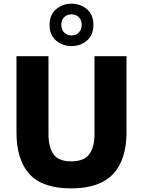

<svg xmlns="http://www.w3.org/2000/svg" viewBox="-20 -1031 792 1063"><path d="M71.2 -720H248.4V-290.4Q248.4 -214.8 276.8 -176.2Q305.1 -137.6 374.4 -137.6Q443.7 -137.6 473.4 -176.2Q503.2 -214.8 503.2 -290.4V-720H680.4V-298.8Q680.4 -146.1 605.6 -67.1Q530.7 12 374.4 12Q215.1 12 143.1 -67.1Q71.2 -146.1 71.2 -298.8ZM375.8 -775.8Q326.8 -775.8 290.6 -806.4Q254.4 -837.1 254.4 -893.2Q254.4 -949.3 290.6 -979.9Q326.8 -1010.6 375.8 -1010.6Q425.8 -1010.6 461.5 -979.9Q497.2 -949.3 497.2 -893.2Q497.2 -837.1 461.5 -806.4Q425.8 -775.8 375.8 -775.8ZM375.8 -834.8Q400.4 -834.8 416.3 -850.8Q432.2 -866.7 432.2 -893.5Q432.2 -920.4 416.3 -936Q400.4 -951.6 375.8 -951.6Q351.2 -951.6 335.3 -936.1Q319.4 -920.6 319.4 -893.2Q319.4 -866.7 335.3 -850.8Q351.2 -834.8 375.8 -834.8Z"/></svg>

Font: Kufam
Style: Regular
Weight: 400
Designer: Wael Morcos, Artur Schmal
Foundry: Original Type
Version: Version 1.301; ttfautohint (v1.8.3)